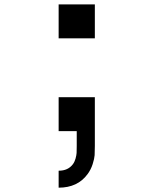

<svg xmlns="http://www.w3.org/2000/svg" viewBox="-20 -687 707 884"><path d="M250 -666.7H416.7V-510.4H250ZM250 -239.6H416.7V-15Q416.7 11.7 415.7 27.3Q414.7 43 406.6 68.7Q398.4 94.4 382.8 115.2Q337.2 177.1 250 177.1V99Q293 99 315.1 69.7Q323.6 58.6 327.8 43.3Q332 28 332.7 17.3Q333.3 6.5 333.3 -15V-83.3H250Z"/></svg>

Font: Monoid
Style: Regular
Weight: 400
Width: 4
Monospace: yes
Designer: Andreas Larsen (@larsenwork)
Version: Version 0.61